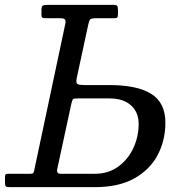

<svg xmlns="http://www.w3.org/2000/svg" viewBox="-58 -770 738 790"><path d="M66.5 -55Q75.5 -55 78 -57.5Q80.5 -60 82.5 -68L210.5 -671Q213.5 -684.5 209.2 -689.8Q205 -695 189.5 -695H128.5Q119 -695 115.8 -697.5Q112.5 -700 112.5 -709V-727Q112.5 -743.5 118.2 -746.8Q124 -750 139.5 -750H406.5Q421.5 -750 424.5 -745.5Q427.5 -741 427.5 -726V-715Q427.5 -703.5 425.2 -699.2Q423 -695 411.5 -695H336.5Q316.5 -695 312.2 -689.2Q308 -683.5 304 -663.5L257.5 -448Q253.5 -428 261.2 -424Q269 -420 289.5 -420H392.5Q506 -420 564.2 -383.8Q622.5 -347.5 622.5 -265Q622.5 -192.5 590.8 -132.2Q559 -72 494.8 -36Q430.5 0 332.5 0H-19Q-30 0 -33.8 -3.2Q-37.5 -6.5 -37.5 -18V-38.5Q-37.5 -47.5 -35.8 -51.2Q-34 -55 -25 -55ZM260.5 -365Q245 -365 242 -361.5Q239 -358 235.5 -343L177.5 -74.5Q173 -55 192 -55H332.5Q388 -55 428.5 -84.5Q469 -114 490.8 -161Q512.5 -208 512.5 -260Q512.5 -308 481 -336.5Q449.5 -365 392.5 -365Z"/></svg>

Font: Besley
Style: Italic
Weight: 400
Italic angle: -13°
Designer: Owen Earl
Foundry: indestructible type*
Version: Version 4.000; ttfautohint (v1.8.4.7-5d5b)